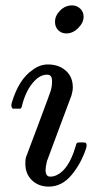

<svg xmlns="http://www.w3.org/2000/svg" viewBox="-20 -681 385 712"><path d="M184 -600Q184 -623 203 -642Q222 -661 247 -661Q265 -661 277.5 -649Q290 -637 290 -619Q290 -597 270 -577Q250 -557 226 -557Q208 -557 196 -569Q184 -581 184 -600ZM173 -380Q173 -404 156 -404H154Q130 -404 108 -381Q76 -348 61 -287Q61 -286 60 -283.5Q59 -281 58.5 -280.5Q58 -280 57 -279Q56 -278 53.5 -278Q51 -278 49 -278Q47 -278 41 -278H27Q19 -286 24 -301Q50 -387 100 -421Q127 -442 158 -442Q198 -442 224 -419Q250 -396 250 -357Q250 -344 245 -327Q244 -325 199 -204L154 -83Q149 -61 149 -51Q149 -26 166 -26Q180 -26 191 -32Q235 -53 260 -137Q263 -149 265.5 -151Q268 -153 282 -153Q296 -153 298 -151Q304 -147 299 -130Q280 -73 244.5 -31Q209 11 161 11Q123 11 98.5 -12.5Q74 -36 74 -74Q74 -91 76 -97Q77 -99 122.5 -220.5Q168 -342 168 -344Q173 -360 173 -380Z"/></svg>

Font: KaTeX_Math
Style: Italic
Weight: 400
Version: Version 3699957226